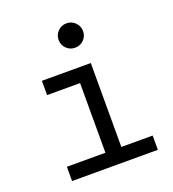

<svg xmlns="http://www.w3.org/2000/svg" viewBox="-135 -847 856 951"><g transform="rotate(-20 293.0 -372.0)"><path d="M82 0V-75.2H285.2V-442.4H111.3V-517.6H369.1V-75.2H534.2V0ZM322.8 -615.2Q295.9 -615.2 277.1 -633.8Q258.3 -652.3 258.3 -679.2Q258.3 -706.1 277.1 -724.9Q295.9 -743.7 322.8 -743.7Q349.6 -743.7 368.4 -724.9Q387.2 -706.1 387.2 -679.2Q387.2 -652.3 368.4 -633.8Q349.6 -615.2 322.8 -615.2Z"/></g></svg>

Font: Cascadia Code NF SemiLight
Style: Regular
Weight: 350
Monospace: yes
Designer: Aaron Bell
Foundry: Saja Typeworks
Version: Version 2404.023; ttfautohint (v1.8.4)